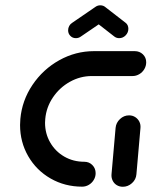

<svg xmlns="http://www.w3.org/2000/svg" viewBox="-20 -714 579 734"><path d="M345.6 -51.9Q345.6 -38.1 338.5 -26.3Q331.5 -14.4 319.6 -7.4Q307.8 -0.4 294.1 -0.4Q227.8 -0.4 173.3 -31.7Q118.9 -63 87.8 -117Q56.7 -171.1 56.7 -236.3Q56.7 -247.8 57.8 -259.3Q64.1 -329.6 104.1 -389.3Q144.1 -448.9 206.5 -483.7Q268.9 -518.5 339.3 -518.5H495.2Q513.7 -518.5 526.3 -506.3Q538.9 -494.1 538.9 -475.9Q538.9 -461.9 531.7 -449.6Q524.4 -437.4 512.4 -430.4Q500.4 -423.3 486.7 -423.3H331.1Q286.7 -423.3 247.2 -401.3Q207.8 -379.3 182.4 -341.7Q157 -304.1 153 -259.3Q152.2 -249.6 152.2 -244.8Q152.2 -203.3 171.9 -169.3Q191.5 -135.2 225.7 -115.4Q260 -95.6 302.2 -95.6Q320.7 -95.6 333.1 -83Q345.6 -70.4 345.6 -51.9ZM449.6 0Q436.7 0 426.3 -6.3Q415.9 -12.6 410.6 -23.7Q405.2 -34.8 406.3 -47.8L421.9 -225.2Q423.7 -244.8 438.7 -258.9Q453.7 -273 473.3 -273Q486.3 -273 496.7 -266.5Q507 -260 512.6 -249.1Q518.1 -238.1 517 -225.2L501.5 -47.8Q500 -27.8 484.6 -13.9Q469.3 0 449.6 0ZM363.3 -693.7Q375.9 -693.7 384.6 -685.2Q393.3 -676.7 393.3 -664.4Q393.3 -655.2 389.1 -647.2Q384.8 -639.3 377.8 -634.8L289.3 -574.4Q280.7 -568.1 270 -568.1Q257.4 -568.1 248.9 -576.9Q240.4 -585.6 240.4 -598.1Q240.4 -607 244.6 -614.8Q248.9 -622.6 256.3 -627L344.4 -687.4Q353 -693.7 363.3 -693.7ZM381.5 -687.8 460 -627Q465.2 -623.3 468 -617.2Q470.7 -611.1 470.7 -604.1Q470.7 -589.6 460.4 -578.9Q450 -568.1 435.6 -568.1Q425.2 -568.1 417 -574.4L340 -634.4Z"/></svg>

Font: 26F Galaxy Sans Extra Bold
Style: Italic
Weight: 800
Italic angle: -5°
Designer: C₂₉H₂₅N₃O₅
Version: Version 1.200